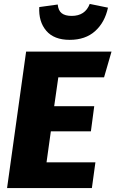

<svg xmlns="http://www.w3.org/2000/svg" viewBox="-20 -958 588 978"><path d="M510 -564H277L256 -417H460L443 -289H239L217 -131H466L448 0H16L113 -695H548ZM180 -922 274 -935Q277 -904 294.5 -890.5Q312 -877 345 -877Q414 -877 437 -938L530 -919Q514 -844 464.5 -799.5Q415 -755 335 -755Q255 -755 215.5 -801.5Q176 -848 180 -922Z"/></svg>

Font: Trujillo ExtraBold
Style: Italic
Weight: 800
Italic angle: -8°
Designer: Fira Sans original fonts by bBox Type GmbH, Carrois Corporate GbR, & Edenspiekermann AG / Changes by Cristiano Sobral
Foundry: Fira Sans original fonts by bBox Type GmbH, Carrois Corporate GbR, & Edenspiekermann AG / Changes by Cristiano Sobral
Version: Version 4.301;July 28, 2020;FontCreator 13.0.0.2655 64-bit